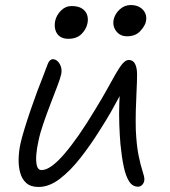

<svg xmlns="http://www.w3.org/2000/svg" viewBox="-20 -732 673 762"><path d="M133 10Q102 10 84.5 -5.5Q67 -21 60 -47Q53 -73 54 -103Q55 -133 61 -161Q66 -184 77 -220Q88 -256 101.5 -295.5Q115 -335 128 -370Q141 -405 149 -424Q162 -459 169.5 -478Q177 -497 190 -497Q200 -497 208.5 -489Q217 -481 221.5 -468Q226 -455 223 -438Q220 -423 208 -391.5Q196 -360 181 -321Q166 -282 152.5 -243Q139 -204 133 -174Q126 -144 124 -117.5Q122 -91 126.5 -74Q131 -57 145 -57Q180 -57 234.5 -120Q289 -183 357 -296Q384 -340 404 -376Q424 -412 439 -438.5Q454 -465 466.5 -479.5Q479 -494 491 -494Q508 -494 516 -478.5Q524 -463 524 -436Q524 -409 522 -371.5Q520 -334 519 -293.5Q518 -253 519 -216Q522 -154 530 -115Q538 -76 545.5 -53.5Q553 -31 553 -20Q553 -12 549.5 -5.5Q546 1 540.5 5Q535 9 528 9Q506 9 492.5 -12Q479 -33 471 -71Q463 -109 458 -160Q455 -195 453.5 -237Q452 -279 453.5 -322Q455 -365 458 -401L478 -396Q465 -370 451 -343.5Q437 -317 419 -285.5Q401 -254 374 -212Q339 -156 299 -105Q259 -54 217 -22Q175 10 133 10ZM484 -588Q457 -588 441.5 -608Q426 -628 431 -654Q436 -677 455 -694.5Q474 -712 499 -712Q521 -712 536 -702.5Q551 -693 557 -678Q563 -663 559 -646Q556 -630 537 -609Q518 -588 484 -588ZM251 -578Q231 -578 218 -587Q205 -596 200 -612.5Q195 -629 199 -649Q204 -672 222 -690Q240 -708 264 -708Q290 -708 305 -698.5Q320 -689 325.5 -673.5Q331 -658 327 -639Q322 -615 303 -596.5Q284 -578 251 -578Z"/></svg>

Font: Shantell Sans Light
Style: Italic
Weight: 300
Italic angle: -11°
Designer: Stephen Nixon, Anya Danilova, Shantell Martin
Foundry: Arrow Type
Version: Version 1.008;[ac192a2d6]